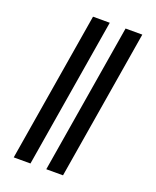

<svg xmlns="http://www.w3.org/2000/svg" viewBox="-173 -922 945 1164"><g transform="rotate(20 300.0 -340.0)"><path d="M271 143 431 -823H539L379 143ZM61 143 221 -823H329L169 143Z"/></g></svg>

Font: Iosevka Curly XBdEx
Style: Italic
Weight: 800
Width: 7
Italic angle: -9°
Monospace: yes
Designer: Belleve Invis
Foundry: Belleve Invis
Version: Version 11.1.0; ttfautohint (v1.8.3)